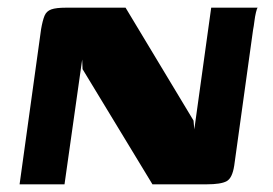

<svg xmlns="http://www.w3.org/2000/svg" viewBox="-20 -480 712 500"><path d="M31 0 87 -404Q91 -427 96 -439Q101 -451 113.5 -455.5Q126 -460 152 -460H307L484 -166L486 -143L530 -460H651Q649 -458 646.5 -447.5Q644 -437 642.5 -424.5Q641 -412 639 -402L590 -49Q585 -16 570 -8Q555 0 518 0H377L195 -300L194 -325L148 0Z"/></svg>

Font: Genos
Style: Bold Italic
Weight: 700
Italic angle: -8°
Version: Version 1.010